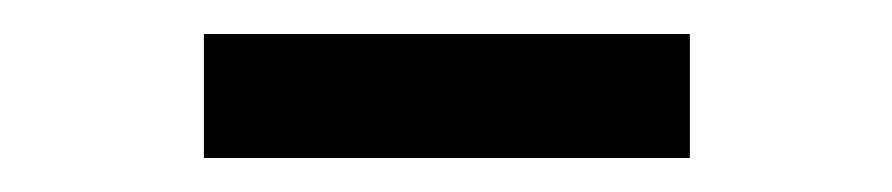

<svg xmlns="http://www.w3.org/2000/svg" viewBox="-20 -686 525 113"><path d="M100 -666H386V-593H100Z"/></svg>

Font: Cabin Condensed SemiBold
Style: Regular
Weight: 600
Width: 3
Designer: Pablo Impallari
Foundry: Pablo Impallari. http://www.impallari.com Igino Marini. http://www.ikern.com
Version: Version 2.001